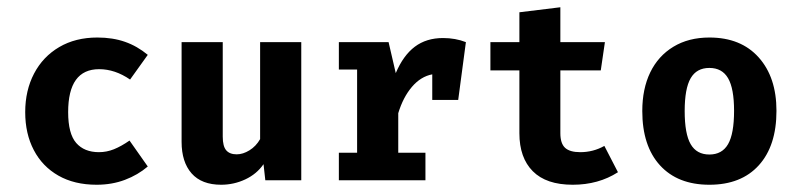

<svg xmlns="http://www.w3.org/2000/svg" viewBox="-20 -492 2169 524"><path d="M333.5 -108.4 383.3 -37.6Q356.4 -14.6 321 -1.2Q285.6 12.2 243.7 12.2Q183.1 12.2 139.4 -12.7Q95.7 -37.6 72.3 -82.3Q48.8 -127 48.8 -186Q48.8 -245.1 73 -291.3Q97.2 -337.4 141.6 -363.5Q186 -389.6 245.6 -389.6Q287.6 -389.6 321 -377.9Q354.5 -366.2 383.3 -342.3L335 -274.9Q293.9 -303.2 250.5 -303.2Q166 -303.2 166 -186Q166 -127 188 -101.8Q210 -76.7 250 -76.7Q271 -76.7 291 -84.7Q311 -92.8 333.5 -108.4Z M587.9 -119.1Q587.9 -92.8 597.4 -81.8Q606.9 -70.8 626 -70.8Q643.1 -70.8 660.9 -81.8Q678.7 -92.8 689.9 -112.3V-377H802.2V0H704.1L699.2 -43.9Q680.7 -17.1 649.4 -2.4Q618.2 12.2 583.5 12.2Q530.3 12.2 502.9 -18.8Q475.6 -49.8 475.6 -105V-377H587.9Z M1251.5 -377 1230.5 -219.2H1159.7V-289.1Q1128.4 -283.2 1104.2 -254.9Q1080.1 -226.6 1066.9 -183.1V-75.2H1141.1V0H904.8V-75.2H954.6V-302.2H904.8V-377H1040.5L1060.1 -292.5Q1080.6 -340.8 1112.1 -364.5Q1143.6 -388.2 1189 -388.2Q1223.1 -388.2 1251.5 -377Z M1543 12.2Q1470.7 12.2 1434.1 -24.7Q1397.5 -61.5 1397.5 -128.4V-299.8H1318.4V-377H1397.5V-458.5L1509.3 -472.2V-377H1630.9L1619.6 -299.8H1509.3V-128.4Q1509.3 -100.6 1522.2 -88.6Q1535.2 -76.7 1563.5 -76.7Q1599.1 -76.7 1629.4 -93.8L1666.5 -22Q1613.3 12.2 1543 12.2Z M2099.1 -189.5Q2099.1 -94.2 2051 -41Q2002.9 12.2 1916 12.2Q1829.6 12.2 1781.2 -40.8Q1732.9 -93.8 1732.9 -189Q1732.9 -249.5 1754.6 -294.4Q1776.4 -339.4 1817.9 -364.5Q1859.4 -389.6 1916 -389.6Q2002 -389.6 2050.5 -335.4Q2099.1 -281.2 2099.1 -189.5ZM1848.6 -189Q1848.6 -126.5 1865 -98.4Q1881.3 -70.3 1916 -70.3Q1950.7 -70.3 1967 -98.6Q1983.4 -127 1983.4 -189.5Q1983.4 -250.5 1967 -278.6Q1950.7 -306.6 1916 -306.6Q1881.3 -306.6 1865 -278.6Q1848.6 -250.5 1848.6 -189Z"/></svg>

Font: Amiri Typewriter
Style: Bold
Weight: 700
Monospace: yes
Designer: Khaled Hosny
Version: Version 1.1